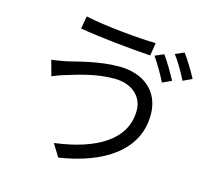

<svg xmlns="http://www.w3.org/2000/svg" viewBox="-115 -925 1230 1110"><g transform="rotate(15 500.0 -369.5)"><path d="M691 -334C691 -156 520 -60 277 -29L323 46C582 7 776 -115 776 -331C776 -475 671 -554 528 -554C413 -554 300 -522 229 -505C199 -499 165 -493 138 -490L163 -398C187 -408 216 -419 248 -428C306 -445 404 -479 520 -479C623 -479 691 -419 691 -334ZM271 -785 258 -709C372 -689 573 -669 684 -662L696 -739C599 -740 381 -760 271 -785ZM761 -690 708 -667C735 -629 770 -569 790 -528L844 -553C823 -593 787 -654 761 -690ZM872 -730 819 -707C847 -670 881 -613 902 -569L956 -594C937 -631 899 -693 872 -730Z"/></g></svg>

Font: GenYoGothic2 TW R
Style: Regular
Weight: 400
Version: Version 2.100;PS 2.1;hotconv 16.6.51;makeotf.lib2.5.65220 DE